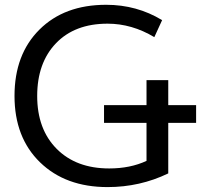

<svg xmlns="http://www.w3.org/2000/svg" viewBox="-20 -762 862 794"><path d="M410.2 -253.9V-327.1H585.9V-430.7H675.8V-327.1H791V-253.9H675.8V-44.9Q558.6 11.7 424.8 11.7Q251 11.7 145.5 -90.8Q40 -193.4 40 -365.2Q40 -537.1 143.1 -639.6Q246.1 -742.2 418.9 -742.2Q545.9 -742.2 650.4 -678.7L618.2 -608.4Q525.4 -664.1 424.8 -664.1Q289.1 -664.1 211.4 -583Q133.8 -502 133.8 -365.2Q133.8 -227.5 214.4 -146.5Q294.9 -65.4 431.6 -65.4Q518.6 -65.4 585.9 -96.7V-253.9Z"/></svg>

Font: Gen Shin Gothic Regular
Style: Regular
Weight: 400
Designer: [Source Han Sans]
Ryoko NISHIZUKA  (kana & ideographs); Paul D. Hunt (Latin, Greek & Cyrillic); Wenlong ZHANG  (bopomofo
Version: Version 1.002.20150607